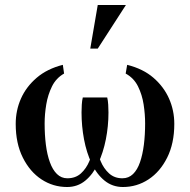

<svg xmlns="http://www.w3.org/2000/svg" viewBox="-20 -740 762 770"><path d="M473 10Q431 10 399.5 -15.5Q368 -41 347.5 -84.5Q327 -128 317 -181Q307 -234 307 -289Q307 -303 308 -320Q309 -337 312 -349H361V-220Q361 -191 366 -157.5Q371 -124 383.5 -94Q396 -64 417.5 -44.5Q439 -25 471 -25Q496 -25 513.5 -42Q531 -59 541.5 -89.5Q552 -120 557 -159.5Q562 -199 562 -245Q562 -282 556 -321Q550 -360 533.5 -393.5Q517 -427 484 -445L490 -480Q554 -464 595.5 -428Q637 -392 658 -344.5Q679 -297 679 -243Q679 -165 650.5 -108Q622 -51 575.5 -20.5Q529 10 473 10ZM249 10Q193 10 146.5 -20.5Q100 -51 71.5 -108Q43 -165 43 -243Q43 -297 64 -344.5Q85 -392 127 -428Q169 -464 232 -480L237 -445Q205 -427 188.5 -393.5Q172 -360 165.5 -321Q159 -282 159 -245Q159 -199 164 -159.5Q169 -120 180 -89.5Q191 -59 208.5 -42Q226 -25 250 -25Q283 -25 304.5 -44.5Q326 -64 338.5 -94Q351 -124 356 -157.5Q361 -191 361 -220V-349H410Q413 -337 414 -320Q415 -303 415 -289Q415 -234 404.5 -181Q394 -128 373.5 -84.5Q353 -41 322 -15.5Q291 10 249 10ZM342 -545 372 -720H485L372 -545Z"/></svg>

Font: Brygada 1918 SemiBold
Style: Regular
Weight: 600
Designer: Mateusz Machalski | Borys Kosmynka | Przemek Hoffer
Foundry: NIEPODLEGLA 2018
Version: Version 3.006